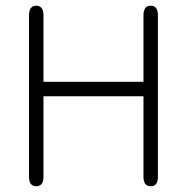

<svg xmlns="http://www.w3.org/2000/svg" viewBox="-20 -648 657 675"><path d="M132.8 -26.4Q132.8 6.8 107.4 6.8Q82 6.8 82 -26.4V-593.8Q82 -627.9 107.4 -627.9Q132.8 -627.9 132.8 -593.8V-360.4H484.4V-593.8Q484.4 -627.9 509.8 -627.9Q535.2 -627.9 535.2 -593.8V-26.4Q535.2 6.8 509.8 6.8Q484.4 6.8 484.4 -26.4V-309.6H132.8Z"/></svg>

Font: Jura
Style: Book
Weight: 400
Version: Version 2.5